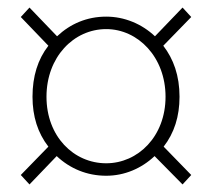

<svg xmlns="http://www.w3.org/2000/svg" viewBox="-20 -617 561 508"><path d="M58 -129 130 -204C165 -171 210 -152 261 -152C309 -152 354 -171 389 -204L463 -129L486 -154L413 -229C441 -265 455 -309 455 -361C455 -417 439 -461 412 -496L486 -572L463 -597L390 -521C355 -554 309 -573 261 -573C210 -573 166 -554 131 -521L58 -597L35 -572L108 -496C80 -460 66 -415 66 -361C66 -309 80 -265 108 -229L35 -154ZM261 -185C175 -185 103 -256 103 -361C103 -466 175 -540 261 -540C345 -540 418 -466 418 -361C418 -256 345 -185 261 -185Z"/></svg>

Font: SSpoqa Han Sans Neo Thin
Style: Regular
Weight: 100
Designer: [Spoqa Han Sans Neo] Dong-huui Kim  Younghwa Kang  Yujin Lee  [Noto Sans] Ryoko NISHIZUKA  (kana & ideographs); Paul D. 
Foundry: Spoqa (http://www.spoqa-han-sans.com)
Version: Version 1.000